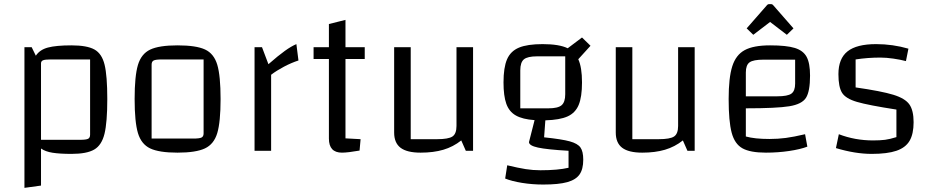

<svg xmlns="http://www.w3.org/2000/svg" viewBox="-20 -728 4480 927"><path d="M498 -250Q498 -137 484.5 -82Q471 -27 435 -6Q399 15 325 15Q269 15 234 9.5Q199 4 178 -11V168L98 179V-500H133L153 -459Q172 -488 211.5 -498.5Q251 -509 325 -509Q400 -509 436 -489Q472 -469 485 -415.5Q498 -362 498 -250ZM415 -441H225Q198 -441 188 -437Q178 -433 178 -422V-53H367Q396 -53 405.5 -58Q415 -63 415 -78Z M630 -250Q630 -361 646 -414.5Q662 -468 705 -488.5Q748 -509 837 -509Q927 -509 970 -489Q1013 -469 1029 -415.5Q1045 -362 1045 -250Q1045 -139 1029 -85.5Q1013 -32 969.5 -11.5Q926 9 837 9Q748 9 705 -11.5Q662 -32 646 -85.5Q630 -139 630 -250ZM913 -59Q943 -59 953 -64Q963 -69 963 -84V-441H762Q732 -441 722 -436Q712 -431 712 -416V-59Z M1276 -418Q1324 -460 1355.5 -482.5Q1387 -505 1411 -515L1421 -436Q1387 -425 1351 -406Q1315 -387 1289 -367V0H1209V-500H1245Z M1648 -443V-60Q1712 -56 1721 -56L1716 -1Q1659 9 1631 9Q1568 9 1568 -59V-443H1494V-500H1568V-612L1648 -632V-500H1741V-443Z M2264 0H2229L2207 -50Q2168 -19 2120.5 -5Q2073 9 2011 9Q1945 9 1914 -14.5Q1883 -38 1883 -88V-500H1963V-56H2090Q2145 -56 2164.5 -69Q2184 -82 2184 -120V-500H2264Z M2796 43Q2796 89 2778 114.5Q2760 140 2718.5 151.5Q2677 163 2603 163Q2550 163 2500.5 155Q2451 147 2419 134L2429 70Q2483 83 2518 88.5Q2553 94 2589 94Q2674 94 2725 82V0Q2621 -6 2577.5 -15.5Q2534 -25 2534 -42L2561 -148Q2503 -152 2470.5 -170.5Q2438 -189 2424.5 -227Q2411 -265 2411 -330Q2411 -402 2428 -441.5Q2445 -481 2485.5 -498Q2526 -515 2600 -515Q2680 -515 2721 -495L2790 -547L2831 -507L2772 -442Q2790 -403 2790 -330Q2790 -260 2774 -221.5Q2758 -183 2720.5 -166Q2683 -149 2613 -147L2607 -65Q2693 -56 2731 -45.5Q2769 -35 2782.5 -16Q2796 3 2796 43ZM2492 -205H2628Q2674 -205 2691.5 -220Q2709 -235 2709 -273V-456H2573Q2527 -456 2509.5 -441.5Q2492 -427 2492 -388Z M3334 0H3299L3277 -50Q3238 -19 3190.5 -5Q3143 9 3081 9Q3015 9 2984 -14.5Q2953 -38 2953 -88V-500H3033V-56H3160Q3215 -56 3234.5 -69Q3254 -82 3254 -120V-500H3334Z M3867 -80 3878 -20Q3844 -7 3790 1Q3736 9 3678 9Q3602 9 3564.5 -12Q3527 -33 3512.5 -87.5Q3498 -142 3498 -250Q3498 -353 3515.5 -408Q3533 -463 3575.5 -486Q3618 -509 3698 -509Q3777 -509 3817.5 -496.5Q3858 -484 3874.5 -453.5Q3891 -423 3891 -363Q3891 -287 3871.5 -256Q3852 -225 3791 -215Q3730 -205 3581 -205V-69Q3624 -57 3695 -57Q3736 -57 3774 -62Q3812 -67 3867 -80ZM3581 -378V-263H3732Q3783 -263 3801 -276Q3819 -289 3819 -324V-440H3667Q3617 -440 3599 -427Q3581 -414 3581 -378ZM3585 -591 3683 -703Q3687 -708 3692 -708H3704Q3709 -708 3713 -703L3811 -591L3779 -560L3698 -622L3617 -560Z M4210 -515Q4290 -515 4366 -493L4354 -433Q4328 -440 4293.5 -445Q4259 -450 4231 -450Q4169 -450 4111 -441V-306Q4236 -288 4293 -270.5Q4350 -253 4370.5 -224Q4391 -195 4391 -138Q4391 -81 4371.5 -48Q4352 -15 4308 0Q4264 15 4189 15Q4109 15 4016 -13L4030 -80Q4108 -50 4195 -50Q4230 -50 4253 -53Q4276 -56 4308 -66V-199Q4172 -220 4117.5 -236Q4063 -252 4045.5 -280Q4028 -308 4028 -370Q4028 -445 4072 -480Q4116 -515 4210 -515Z"/></svg>

Font: Changa Light
Style: Regular
Weight: 300
Designer: Eduardo Rodriguez Tunni
Foundry: Eduardo Rodriguez Tunni
Version: Version 2.002; ttfautohint (v1.5) -l 8 -r 50 -G 110 -x 14 -H